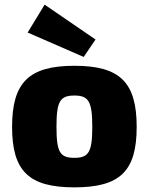

<svg xmlns="http://www.w3.org/2000/svg" viewBox="-20 -794 640 826"><path d="M172 -774 99 -654 340 -549 391 -624ZM300 -511C105 -511 32 -440 32 -248C32 -57 105 12 300 12C496 12 568 -57 568 -248C568 -440 496 -511 300 -511ZM300 -383C361 -383 377 -358 377 -248C377 -139 361 -115 300 -115C238 -115 223 -139 223 -248C223 -358 238 -383 300 -383Z"/></svg>

Font: Exo 2 Extra Bold
Style: Regular
Weight: 800
Designer: Natanael Gama
Version: Version 1.001;PS 001.001;hotconv 1.0.88;makeotf.lib2.5.64775